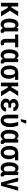

<svg xmlns="http://www.w3.org/2000/svg" viewBox="2513 -3327 824 5890"><g transform="rotate(90 2925.0 -382.0)"><path d="M179.2 -528.3V0H65.4V-528.3ZM475.1 -528.3 265.6 -209H152.8L137.2 -318.4H209L333.5 -528.3ZM337.9 0 207 -229.5 296.4 -296.9 482.4 0Z M552.2 -248V-258.3Q552.2 -319.8 563.7 -370.8Q575.2 -421.9 597.2 -459.5Q619.1 -497.1 651.6 -517.6Q684.1 -538.1 726.6 -538.1Q757.8 -538.1 782.5 -525.6Q807.1 -513.2 825.4 -490Q843.8 -466.8 856.4 -434.3Q869.1 -401.9 877 -361.3Q884.8 -320.8 889.2 -273.9V-246.6Q883.8 -189.5 872.3 -142.6Q860.8 -95.7 841.6 -61.5Q822.3 -27.3 793.7 -8.5Q765.1 10.3 725.6 10.3Q683.6 10.3 651.4 -8.8Q619.1 -27.8 596.9 -62.5Q574.7 -97.2 563.5 -144.3Q552.2 -191.4 552.2 -248ZM666 -257.8V-247.6Q666 -213.4 670.7 -183.8Q675.3 -154.3 685.8 -132.3Q696.3 -110.4 713.4 -97.9Q730.5 -85.4 755.4 -85.4Q779.8 -85.4 796.9 -97.4Q814 -109.4 825.2 -130.9Q836.4 -152.3 843.5 -180.4Q850.6 -208.5 855.5 -240.7V-274.4Q852.1 -308.6 845 -338.9Q837.9 -369.1 826.2 -392.6Q814.5 -416 797.4 -429.2Q780.3 -442.4 756.3 -442.4Q731 -442.4 713.9 -427.7Q696.8 -413.1 686 -387.7Q675.3 -362.3 670.7 -328.9Q666 -295.4 666 -257.8ZM845.2 -528.3H943.4V-158.7Q943.4 -138.2 945.3 -125Q947.3 -111.8 950.9 -104.2Q954.6 -96.7 959.5 -93.5Q964.4 -90.3 970.2 -90.3Q973.6 -90.3 975.6 -90.8Q977.5 -91.3 979 -92.3L989.3 -3.9Q975.6 4.9 962.4 7.6Q949.2 10.3 934.6 10.3Q912.1 10.3 893.8 1.7Q875.5 -6.8 862.1 -25.1Q848.6 -43.5 840.3 -72.3Q832 -101.1 829.6 -141.1V-414.6Z M1430.2 -528.3V-433.6H1037.6V-528.3ZM1173.3 -528.3H1286.6V-147.5Q1286.6 -124 1290.8 -110.8Q1294.9 -97.7 1302.5 -92.5Q1310.1 -87.4 1319.8 -87.4Q1332.5 -87.4 1341.6 -90.6Q1350.6 -93.8 1357.9 -98.1L1374.5 -10.3Q1353.5 2 1334.5 5.9Q1315.4 9.8 1293.5 9.8Q1256.3 9.8 1229.2 -7.1Q1202.1 -23.9 1187.7 -59.3Q1173.3 -94.7 1173.3 -150.4Z M1495.1 -248V-258.3Q1495.1 -319.8 1506.6 -370.8Q1518.1 -421.9 1540 -459.5Q1562 -497.1 1594.5 -517.6Q1627 -538.1 1669.4 -538.1Q1700.7 -538.1 1725.3 -525.6Q1750 -513.2 1768.3 -490Q1786.6 -466.8 1799.3 -434.3Q1812 -401.9 1819.8 -361.3Q1827.6 -320.8 1832 -273.9V-246.6Q1826.7 -189.5 1815.2 -142.6Q1803.7 -95.7 1784.4 -61.5Q1765.1 -27.3 1736.6 -8.5Q1708 10.3 1668.5 10.3Q1626.5 10.3 1594.2 -8.8Q1562 -27.8 1539.8 -62.5Q1517.6 -97.2 1506.3 -144.3Q1495.1 -191.4 1495.1 -248ZM1608.9 -257.8V-247.6Q1608.9 -213.4 1613.5 -183.8Q1618.2 -154.3 1628.7 -132.3Q1639.2 -110.4 1656.2 -97.9Q1673.3 -85.4 1698.2 -85.4Q1722.7 -85.4 1739.7 -97.4Q1756.8 -109.4 1768.1 -130.9Q1779.3 -152.3 1786.4 -180.4Q1793.5 -208.5 1798.3 -240.7V-274.4Q1794.9 -308.6 1787.8 -338.9Q1780.8 -369.1 1769 -392.6Q1757.3 -416 1740.2 -429.2Q1723.1 -442.4 1699.2 -442.4Q1673.8 -442.4 1656.7 -427.7Q1639.6 -413.1 1628.9 -387.7Q1618.2 -362.3 1613.5 -328.9Q1608.9 -295.4 1608.9 -257.8ZM1788.1 -528.3H1886.2V-158.7Q1886.2 -138.2 1888.2 -125Q1890.1 -111.8 1893.8 -104.2Q1897.5 -96.7 1902.3 -93.5Q1907.2 -90.3 1913.1 -90.3Q1916.5 -90.3 1918.5 -90.8Q1920.4 -91.3 1921.9 -92.3L1932.1 -3.9Q1918.5 4.9 1905.3 7.6Q1892.1 10.3 1877.4 10.3Q1855 10.3 1836.7 1.7Q1818.4 -6.8 1804.9 -25.1Q1791.5 -43.5 1783.2 -72.3Q1774.9 -101.1 1772.5 -141.1V-414.6Z M1989.3 -258.3V-269.5Q1989.3 -324.7 2002.7 -371.8Q2016.1 -418.9 2042.2 -454.1Q2068.4 -489.3 2106.9 -508.8Q2145.5 -528.3 2194.3 -528.3Q2205.6 -524.9 2215.1 -512.2Q2224.6 -499.5 2239 -485.8Q2253.4 -472.2 2278.8 -464.4Q2311.5 -446.8 2338.4 -414.8Q2365.2 -382.8 2381.1 -340.8Q2397 -298.8 2397 -250V-239.3Q2397 -189 2383.8 -143.8Q2370.6 -98.6 2344.7 -64Q2318.8 -29.3 2281.2 -9.8Q2243.7 9.8 2195.3 9.8Q2145.5 9.8 2107.2 -10.5Q2068.8 -30.8 2042.5 -66.9Q2016.1 -103 2002.7 -152.1Q1989.3 -201.2 1989.3 -258.3ZM2103 -269V-258.3Q2103 -222.7 2107.9 -191.7Q2112.8 -160.6 2123.5 -136.7Q2134.3 -112.8 2152.1 -99.4Q2169.9 -85.9 2195.3 -85.9Q2219.7 -85.9 2236.6 -99.4Q2253.4 -112.8 2263.7 -136.7Q2273.9 -160.6 2278.6 -191.9Q2283.2 -223.1 2283.2 -258.8V-269.5Q2283.2 -302.2 2278.6 -331.5Q2273.9 -360.8 2263.7 -383.5Q2253.4 -406.2 2236.3 -419.2Q2219.2 -432.1 2194.3 -432.1Q2169.4 -432.1 2151.6 -419.2Q2133.8 -406.2 2123.3 -383.5Q2112.8 -360.8 2107.9 -331.3Q2103 -301.8 2103 -269ZM2430.7 -528.3V-432.1H2194.3V-528.3Z M2627.9 -528.3V0H2514.2V-528.3ZM2923.8 -528.3 2714.4 -209H2601.6L2585.9 -318.4H2657.7L2782.2 -528.3ZM2786.6 0 2655.8 -229.5 2745.1 -296.9 2931.2 0Z M3181.2 -286.6H3282.7V-228H3200.2Q3175.3 -228 3157.5 -220.5Q3139.6 -212.9 3130.1 -196.8Q3120.6 -180.7 3120.6 -154.8Q3120.6 -140.6 3125.7 -127.4Q3130.9 -114.3 3141.4 -104Q3151.9 -93.8 3167.2 -87.6Q3182.6 -81.5 3202.6 -81.5Q3229 -81.5 3247.6 -92Q3266.1 -102.5 3275.6 -119.9Q3285.2 -137.2 3285.2 -156.7H3398.9Q3398.9 -113.3 3382.3 -81.8Q3365.7 -50.3 3338.1 -30Q3310.5 -9.8 3276.1 0Q3241.7 9.8 3206.5 9.8Q3164.1 9.8 3127.4 -1Q3090.8 -11.7 3063.7 -32.2Q3036.6 -52.7 3021.5 -82.3Q3006.3 -111.8 3006.3 -148.9Q3006.3 -182.1 3018.3 -207.8Q3030.3 -233.4 3053.2 -251Q3076.2 -268.6 3108.4 -277.6Q3140.6 -286.6 3181.2 -286.6ZM3282.7 -252.4H3181.6Q3144.5 -252.4 3114 -262.7Q3083.5 -272.9 3061 -291.3Q3038.6 -309.6 3026.4 -333.5Q3014.2 -357.4 3014.2 -384.3Q3014.2 -421.9 3028.1 -450.4Q3042 -479 3067.6 -498.3Q3093.3 -517.6 3128.7 -527.6Q3164.1 -537.6 3207 -537.6Q3245.1 -537.6 3278.3 -526.9Q3311.5 -516.1 3336.9 -495.4Q3362.3 -474.6 3376.7 -445.3Q3391.1 -416 3391.1 -378.9H3277.8Q3277.8 -398.9 3268.1 -414.1Q3258.3 -429.2 3241.2 -437.7Q3224.1 -446.3 3202.6 -446.3Q3176.8 -446.3 3160.4 -436.5Q3144 -426.8 3136.2 -410.9Q3128.4 -395 3128.4 -377.9Q3128.4 -363.3 3132.6 -351.1Q3136.7 -338.9 3145.8 -330.1Q3154.8 -321.3 3168.2 -316.4Q3181.6 -311.5 3200.2 -311.5H3282.7Z M3497.6 -528.3H3611.8V-205.1Q3611.8 -172.4 3616 -149.4Q3620.1 -126.5 3627.9 -112.1Q3635.7 -97.7 3646 -91.6Q3656.2 -85.4 3668 -85.4Q3691.4 -85.4 3709.2 -101.8Q3727.1 -118.2 3739.5 -146Q3752 -173.8 3758.3 -207.5Q3764.6 -241.2 3764.6 -275.4Q3763.7 -340.8 3751.2 -404.5Q3738.8 -468.3 3719.2 -528.3H3830.6Q3843.3 -498 3854.2 -460Q3865.2 -421.9 3871.8 -376Q3878.4 -330.1 3878.4 -275.9Q3878.4 -217.8 3866.5 -165.8Q3854.5 -113.8 3829.6 -74.2Q3804.7 -34.7 3765.9 -12.2Q3727.1 10.3 3672.9 10.3Q3632.8 10.3 3600.6 -2.4Q3568.4 -15.1 3545.4 -41.5Q3522.5 -67.9 3510 -108.9Q3497.6 -149.9 3497.6 -206.1ZM3636.2 -607.4 3667.5 -773.9H3775.9L3706.5 -607.4Z M3962.9 -248V-258.3Q3962.9 -319.8 3974.4 -370.8Q3985.8 -421.9 4007.8 -459.5Q4029.8 -497.1 4062.3 -517.6Q4094.7 -538.1 4137.2 -538.1Q4168.5 -538.1 4193.1 -525.6Q4217.8 -513.2 4236.1 -490Q4254.4 -466.8 4267.1 -434.3Q4279.8 -401.9 4287.6 -361.3Q4295.4 -320.8 4299.8 -273.9V-246.6Q4294.4 -189.5 4283 -142.6Q4271.5 -95.7 4252.2 -61.5Q4232.9 -27.3 4204.3 -8.5Q4175.8 10.3 4136.2 10.3Q4094.2 10.3 4062 -8.8Q4029.8 -27.8 4007.6 -62.5Q3985.4 -97.2 3974.1 -144.3Q3962.9 -191.4 3962.9 -248ZM4076.7 -257.8V-247.6Q4076.7 -213.4 4081.3 -183.8Q4085.9 -154.3 4096.4 -132.3Q4106.9 -110.4 4124 -97.9Q4141.1 -85.4 4166 -85.4Q4190.4 -85.4 4207.5 -97.4Q4224.6 -109.4 4235.8 -130.9Q4247.1 -152.3 4254.2 -180.4Q4261.2 -208.5 4266.1 -240.7V-274.4Q4262.7 -308.6 4255.6 -338.9Q4248.5 -369.1 4236.8 -392.6Q4225.1 -416 4208 -429.2Q4190.9 -442.4 4167 -442.4Q4141.6 -442.4 4124.5 -427.7Q4107.4 -413.1 4096.7 -387.7Q4085.9 -362.3 4081.3 -328.9Q4076.7 -295.4 4076.7 -257.8ZM4255.9 -528.3H4354V-158.7Q4354 -138.2 4356 -125Q4357.9 -111.8 4361.6 -104.2Q4365.2 -96.7 4370.1 -93.5Q4375 -90.3 4380.9 -90.3Q4384.3 -90.3 4386.2 -90.8Q4388.2 -91.3 4389.6 -92.3L4399.9 -3.9Q4386.2 4.9 4373 7.6Q4359.9 10.3 4345.2 10.3Q4322.8 10.3 4304.4 1.7Q4286.1 -6.8 4272.7 -25.1Q4259.3 -43.5 4251 -72.3Q4242.7 -101.1 4240.2 -141.1V-414.6Z M4457 -258.3V-269.5Q4457 -324.7 4470.5 -371.8Q4483.9 -418.9 4510 -454.1Q4536.1 -489.3 4574.7 -508.8Q4613.3 -528.3 4662.1 -528.3Q4673.3 -524.9 4682.9 -512.2Q4692.4 -499.5 4706.8 -485.8Q4721.2 -472.2 4746.6 -464.4Q4779.3 -446.8 4806.2 -414.8Q4833 -382.8 4848.9 -340.8Q4864.7 -298.8 4864.7 -250V-239.3Q4864.7 -189 4851.6 -143.8Q4838.4 -98.6 4812.5 -64Q4786.6 -29.3 4749 -9.8Q4711.4 9.8 4663.1 9.8Q4613.3 9.8 4575 -10.5Q4536.6 -30.8 4510.3 -66.9Q4483.9 -103 4470.5 -152.1Q4457 -201.2 4457 -258.3ZM4570.8 -269V-258.3Q4570.8 -222.7 4575.7 -191.7Q4580.6 -160.6 4591.3 -136.7Q4602.1 -112.8 4619.9 -99.4Q4637.7 -85.9 4663.1 -85.9Q4687.5 -85.9 4704.3 -99.4Q4721.2 -112.8 4731.4 -136.7Q4741.7 -160.6 4746.3 -191.9Q4751 -223.1 4751 -258.8V-269.5Q4751 -302.2 4746.3 -331.5Q4741.7 -360.8 4731.4 -383.5Q4721.2 -406.2 4704.1 -419.2Q4687 -432.1 4662.1 -432.1Q4637.2 -432.1 4619.4 -419.2Q4601.6 -406.2 4591.1 -383.5Q4580.6 -360.8 4575.7 -331.3Q4570.8 -301.8 4570.8 -269ZM4898.4 -528.3V-432.1H4662.1V-528.3Z M4959 -248V-258.3Q4959 -319.8 4970.5 -370.8Q4981.9 -421.9 5003.9 -459.5Q5025.9 -497.1 5058.3 -517.6Q5090.8 -538.1 5133.3 -538.1Q5164.6 -538.1 5189.2 -525.6Q5213.9 -513.2 5232.2 -490Q5250.5 -466.8 5263.2 -434.3Q5275.9 -401.9 5283.7 -361.3Q5291.5 -320.8 5295.9 -273.9V-246.6Q5290.5 -189.5 5279.1 -142.6Q5267.6 -95.7 5248.3 -61.5Q5229 -27.3 5200.4 -8.5Q5171.9 10.3 5132.3 10.3Q5090.3 10.3 5058.1 -8.8Q5025.9 -27.8 5003.7 -62.5Q4981.4 -97.2 4970.2 -144.3Q4959 -191.4 4959 -248ZM5072.8 -257.8V-247.6Q5072.8 -213.4 5077.4 -183.8Q5082 -154.3 5092.5 -132.3Q5103 -110.4 5120.1 -97.9Q5137.2 -85.4 5162.1 -85.4Q5186.5 -85.4 5203.6 -97.4Q5220.7 -109.4 5231.9 -130.9Q5243.2 -152.3 5250.2 -180.4Q5257.3 -208.5 5262.2 -240.7V-274.4Q5258.8 -308.6 5251.7 -338.9Q5244.6 -369.1 5232.9 -392.6Q5221.2 -416 5204.1 -429.2Q5187 -442.4 5163.1 -442.4Q5137.7 -442.4 5120.6 -427.7Q5103.5 -413.1 5092.8 -387.7Q5082 -362.3 5077.4 -328.9Q5072.8 -295.4 5072.8 -257.8ZM5252 -528.3H5350.1V-158.7Q5350.1 -138.2 5352.1 -125Q5354 -111.8 5357.7 -104.2Q5361.3 -96.7 5366.2 -93.5Q5371.1 -90.3 5377 -90.3Q5380.4 -90.3 5382.3 -90.8Q5384.3 -91.3 5385.7 -92.3L5396 -3.9Q5382.3 4.9 5369.1 7.6Q5356 10.3 5341.3 10.3Q5318.8 10.3 5300.5 1.7Q5282.2 -6.8 5268.8 -25.1Q5255.4 -43.5 5247.1 -72.3Q5238.8 -101.1 5236.3 -141.1V-414.6Z M5615.2 -94.7 5712.9 -528.3H5830.6L5680.2 0H5607.4ZM5545.9 -528.3 5647 -93.3 5651.9 0H5579.6L5428.2 -528.3Z"/></g></svg>

Font: Roboto Condensed Medium
Style: Regular
Weight: 500
Designer: Christian Robertson
Foundry: Google
Version: Version 3.0